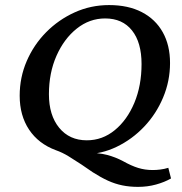

<svg xmlns="http://www.w3.org/2000/svg" viewBox="-20 -602 716 757"><path d="M524.4 134.8Q491.2 134.8 462.4 128.9Q433.6 123 405.8 110.4Q377.9 97.7 345.7 77.1Q325.2 62.5 300.8 46.4Q276.4 30.3 251 14.6Q225.6 -1 200.2 -9.8Q131.8 -35.2 94.7 -90.8Q57.6 -146.5 57.6 -224.6Q57.6 -296.9 85.4 -361.3Q113.3 -425.8 162.1 -475.1Q210.9 -524.4 274.4 -553.2Q337.9 -582 410.2 -582Q485.4 -582 539.1 -554.2Q592.8 -526.4 621.6 -475.1Q650.4 -423.8 650.4 -353.5Q650.4 -282.2 623 -217.3Q595.7 -152.3 548.3 -102.5Q501 -52.7 440.4 -23.4Q379.9 5.9 314.5 5.9L315.4 0Q369.1 0 402.3 8.8Q435.5 17.6 464.8 33.2Q498 51.8 524.9 60.1Q551.8 68.4 582 68.4Q596.7 68.4 612.3 66.4Q627.9 64.5 643.6 59.6L654.3 101.6Q628.9 116.2 595.2 125.5Q561.5 134.8 524.4 134.8ZM322.3 -48.8Q383.8 -48.8 432.6 -88.9Q481.4 -128.9 509.8 -196.8Q538.1 -264.6 538.1 -349.6Q538.1 -434.6 500.5 -481.9Q462.9 -529.3 394.5 -529.3Q333 -529.3 282.7 -489.3Q232.4 -449.2 202.6 -381.8Q172.9 -314.5 172.9 -230.5Q172.9 -147.5 213.4 -98.1Q253.9 -48.8 322.3 -48.8Z"/></svg>

Font: Crimson Pro Medium
Style: Italic
Weight: 500
Italic angle: -12°
Designer: Jacques Le Bailly
Foundry: Baron von Fonthausen
Version: Version 1.003